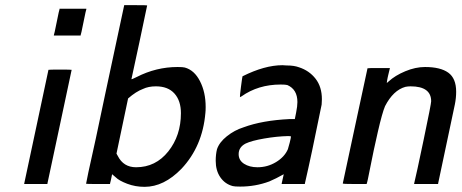

<svg xmlns="http://www.w3.org/2000/svg" viewBox="-20 -714 1794 745"><path d="M189 -578Q190 -578 200 -628Q210 -678 211 -678V-680H315V-678Q314 -678 304 -628Q294 -578 293 -578V-576H189ZM164 -2V0H74V-2Q75 -7 121.5 -224.5Q168 -442 168 -443Q168 -444 213 -444Q258 -444 258 -443Q258 -442 211.5 -224.5Q165 -7 164 -2Z M541 11Q505 11 473.5 -1Q442 -13 429 -26L415 -38Q409 -8 407 -2V0H360Q314 0 314 -1L323 -46Q333 -90 352 -177.5Q371 -265 388 -348L462 -694H506Q551 -694 551 -693Q551 -692 521 -550.5Q491 -409 490 -407Q490 -406 495 -408Q500 -410 510 -415Q586 -454 669 -454Q690 -454 697 -452Q734 -442 756 -399Q778 -356 778 -299Q778 -284 777 -276Q766 -146 684 -59Q616 11 541 11ZM682 -275Q682 -323 657 -351Q632 -379 585 -379Q556 -379 535 -369Q508 -359 477 -332L432 -118L437 -109Q459 -65 508 -65Q584 -65 633 -126.5Q682 -188 682 -275Z M921 -418Q1007 -461 1076 -461Q1078 -461 1084 -460.5Q1090 -460 1093 -460Q1121 -460 1140 -453Q1180 -440 1204.5 -408.5Q1229 -377 1229 -329Q1229 -325 1228.5 -318Q1228 -311 1228 -308Q1188 -110 1163 -2V0H1073V-2L1081 -38Q1051 -21 1025 -10Q971 10 912 10Q890 10 883 8Q853 0 835 -26Q817 -52 817 -90Q817 -115 822 -135Q831 -162 860.5 -185.5Q890 -209 925 -220Q998 -247 1104 -252H1124L1129 -277Q1134 -302 1134 -318Q1134 -367 1095 -384Q1088 -386 1069 -386Q982 -386 917 -340Q912 -337 911 -337Q910 -338 915 -377Q920 -416 921 -418ZM906 -116Q906 -92 927 -78.5Q948 -65 979 -65Q1018 -65 1051 -85Q1084 -105 1097 -135Q1099 -140 1104 -160Q1109 -180 1109 -184Q1109 -186 1098 -186Q1054 -185 1005 -176.5Q956 -168 933 -157Q906 -143 906 -116Z M1653 -321Q1653 -379 1573 -379Q1563 -379 1553 -377Q1506 -364 1474 -302Q1463 -276 1446 -202Q1429 -128 1417 -66Q1405 -4 1403 -2V0H1356Q1310 0 1310 -2L1358 -226L1406 -449Q1406 -450 1450 -450H1493L1486 -421Q1485 -417 1484 -412Q1483 -407 1482.5 -404Q1482 -401 1481.5 -397.5Q1481 -394 1481 -393.5Q1481 -393 1481 -392Q1484 -395 1488 -398Q1513 -421 1552.5 -437.5Q1592 -454 1629 -454Q1689 -454 1719.5 -432Q1750 -410 1750 -358Q1750 -334 1745 -309Q1744 -304 1712.5 -155.5Q1681 -7 1680 -2V0H1587V-2Q1595 -34 1624 -172.5Q1653 -311 1653 -321Z"/></svg>

Font: MathJax_SansSerif
Style: Italic
Weight: 400
Version: Version 1.1